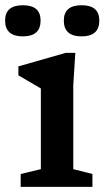

<svg xmlns="http://www.w3.org/2000/svg" viewBox="-33 -732 416 752"><path d="M262 -525 254 -398.5V-69.5L329 -50.5V0H48V-50.5L127 -69.5V-385.5Q121.5 -389 106.2 -397.8Q91 -406.5 72.8 -417.2Q54.5 -428 39 -437V-472L224.5 -525ZM56.5 -589.5Q-13 -589.5 -13 -651.5Q-13 -711.5 56.5 -711.5Q126 -711.5 126 -651.5Q126 -589.5 56.5 -589.5ZM286.5 -589.5Q217 -589.5 217 -651.5Q217 -711.5 286.5 -711.5Q356 -711.5 356 -651.5Q356 -589.5 286.5 -589.5Z"/></svg>

Font: Newsreader Caption Medium
Style: Regular
Weight: 500
Designer: Hugues Gentile
Foundry: Production Type
Version: Version 1.001